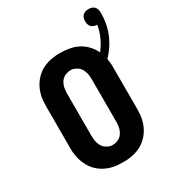

<svg xmlns="http://www.w3.org/2000/svg" viewBox="-208 -1010 1047 1143"><g transform="rotate(-30 315.0 -438.5)"><path d="M300 8Q282 8 264 6.5Q246 5 228.5 1Q211 -3 194.5 -10Q178 -17 163 -26.5Q148 -36 134.5 -48.5Q121 -61 111 -75.5Q101 -90 93 -106.5Q85 -123 80 -140Q75 -157 72 -178Q69 -199 69 -211V-509Q69 -527 70.5 -545Q72 -563 76 -580.5Q80 -598 86.5 -614.5Q93 -631 102.5 -646.5Q112 -662 124 -675.5Q136 -689 150 -700Q164 -711 180.5 -719Q197 -727 214 -732Q231 -737 252 -740Q273 -743 285 -743H300Q331 -743 362.5 -737.5Q394 -732 422 -717.5Q450 -703 472 -679.5Q494 -656 508 -627Q534 -660 551.5 -698.5Q569 -737 576 -778H575Q565 -778 554.5 -781.5Q544 -785 536.5 -792.5Q529 -800 526 -810.5Q523 -821 523 -832Q523 -842 526 -852.5Q529 -863 537 -871Q545 -879 555.5 -882Q566 -885 576 -885Q588 -885 599 -881.5Q610 -878 617.5 -869.5Q625 -861 627.5 -850Q630 -839 630 -828Q630 -792 623.5 -757Q617 -722 603.5 -689Q590 -656 570 -626Q550 -596 526 -571Q528 -555 529.5 -543.5Q531 -532 531 -525V-226Q531 -208 529.5 -190Q528 -172 524 -154.5Q520 -137 513.5 -120.5Q507 -104 497.5 -88.5Q488 -73 476 -59.5Q464 -46 450 -35Q436 -24 419.5 -16Q403 -8 386 -3Q369 2 348 5Q327 8 316 8ZM290 -112H300Q313 -112 325 -116Q337 -120 347.5 -127Q358 -134 365 -144.5Q372 -155 376.5 -166.5Q381 -178 383 -193Q385 -208 385 -216V-509Q385 -521 384 -534Q383 -547 379.5 -559Q376 -571 370 -582.5Q364 -594 355 -602Q346 -610 332 -616.5Q318 -623 310 -623H300Q287 -623 275 -619Q263 -615 252.5 -608Q242 -601 235 -590.5Q228 -580 223.5 -568.5Q219 -557 217 -542Q215 -527 215 -519V-226Q215 -214 216 -201Q217 -188 220.5 -176Q224 -164 230 -152.5Q236 -141 245 -133Q254 -125 268 -118.5Q282 -112 290 -112Z"/></g></svg>

Font: Iosevka Aile Heavy
Style: Regular
Weight: 900
Designer: Belleve Invis
Foundry: Belleve Invis
Version: Version 31.1.0; ttfautohint (v1.8.4)